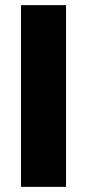

<svg xmlns="http://www.w3.org/2000/svg" viewBox="-20 -720 335 750"><path d="M238 10H62V-700H238Z"/></svg>

Font: Repo ExtraBold
Style: Bold
Weight: 700
Designer: Stefan Peev
Foundry: Context Ltd
Version: Version 1.502